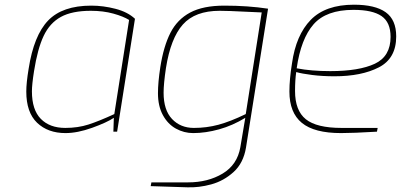

<svg xmlns="http://www.w3.org/2000/svg" viewBox="-20 -561 1708 818"><path d="M92 -171Q92 -208 102 -268Q124 -410 185 -473.5Q246 -537 369 -537Q420 -537 472 -523.5Q524 -510 555 -481L479 0H463L465 -59Q435 -39 372.5 -16.5Q310 6 259 6Q184 6 138 -38Q92 -82 92 -171ZM467 -75 530 -476Q506 -491 463 -503Q420 -515 367 -515Q287 -515 239.5 -489Q192 -463 166 -408Q140 -353 125 -258Q116 -201 116 -172Q116 -93 154 -54.5Q192 -16 258 -16Q312 -16 357 -30.5Q402 -45 467 -75Z M622 232 625 216H781Q866 216 928.5 178.5Q991 141 1004 66L1025 -59Q971 -26 913.5 -10Q856 6 803 6Q764 6 729.5 -13Q695 -32 674 -70.5Q653 -109 653 -164Q653 -210 663 -275Q677 -364 706 -421Q735 -478 790 -507.5Q845 -537 936 -537Q1036 -537 1122 -524L1028 68Q1017 134 975 172Q933 210 880 224.5Q827 239 777 237ZM1027 -75 1095 -508 1028 -511Q952 -515 916 -515Q811 -515 759 -456.5Q707 -398 687 -271Q677 -204 677 -166Q677 -92 713 -54Q749 -16 806 -16Q860 -16 910.5 -29.5Q961 -43 1027 -75Z M1213 -171Q1213 -223 1224 -291Q1241 -412 1304 -476.5Q1367 -541 1488 -541Q1578 -541 1623 -509Q1668 -477 1668 -406Q1668 -312 1594 -274Q1520 -236 1405 -236Q1354 -236 1310 -241.5Q1266 -247 1242 -254Q1237 -220 1237 -173Q1237 -90 1283 -53Q1329 -16 1435 -16H1589L1586 0Q1484 6 1433 6Q1319 6 1266 -37.5Q1213 -81 1213 -171ZM1644 -404Q1644 -466 1605.5 -492.5Q1567 -519 1486 -519Q1370 -519 1316 -457.5Q1262 -396 1244 -270Q1306 -258 1387 -258Q1510 -258 1577 -289.5Q1644 -321 1644 -404Z"/></svg>

Font: Exo Thin
Style: Italic
Weight: 250
Italic angle: -9°
Designer: Natanael Gama
Foundry: Natanael Gama
Version: Version 1.500; ttfautohint (v1.6)